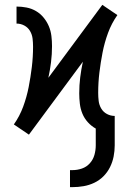

<svg xmlns="http://www.w3.org/2000/svg" viewBox="-20 -547 540 790"><path d="M268 223V153H278Q298 153 317 146.5Q336 140 349.5 125Q363 110 368.5 90.5Q374 71 374 51V-18Q356 -28 341.5 -44Q327 -60 319 -79.5Q311 -99 308.5 -120.5Q306 -142 306 -163Q306 -196 310 -228.5Q314 -261 321 -293L99 7L68 -14L37 -35Q61 -69 75.5 -108.5Q90 -148 98 -189Q106 -230 111 -271.5Q116 -313 116 -355Q116 -372 114 -388.5Q112 -405 103.5 -419.5Q95 -434 80 -442Q65 -450 48 -450V-520Q69 -520 89.5 -516Q110 -512 128 -501.5Q146 -491 159.5 -474.5Q173 -458 181 -439Q189 -420 191.5 -399Q194 -378 194 -357Q194 -324 190 -291.5Q186 -259 179 -227L401 -527L432 -506L463 -485Q439 -451 424.5 -411.5Q410 -372 402 -331Q394 -290 389 -248.5Q384 -207 384 -165Q384 -148 386 -131.5Q388 -115 396.5 -100.5Q405 -86 420 -78Q435 -70 452 -70V51Q452 74 447.5 97Q443 120 432.5 141Q422 162 405.5 178.5Q389 195 368 205Q347 215 324 219Q301 223 278 223Z"/></svg>

Font: Iosevka Algr
Style: Regular
Weight: 400
Monospace: yes
Designer: Belleve Invis
Foundry: Belleve Invis
Version: Version 26.0.2; ttfautohint (v1.8.3)